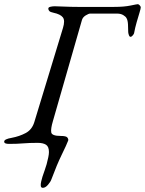

<svg xmlns="http://www.w3.org/2000/svg" viewBox="-40 -683 693 918"><path d="M165 215Q156 215 155 206Q154 197 157 184.5Q160 172 163 162Q169 145 174 130Q179 115 183 102Q188 83 191 68.5Q194 54 194 44Q194 18 180 9Q166 0 140 0Q100 0 71 2.5Q42 5 4 5Q-8 5 -14 2.5Q-20 0 -20 -6Q-20 -18 16 -24Q53 -31 83 -47Q113 -63 124 -99L261 -549Q272 -585 260.5 -600Q249 -615 216 -622Q201 -625 196 -630Q191 -635 191 -642Q191 -648 200.5 -650.5Q210 -653 222 -653Q233 -653 266.5 -651.5Q300 -650 331 -650H506Q553 -650 584 -656.5Q615 -663 619 -663Q623 -663 628 -657.5Q633 -652 633 -648Q633 -642 627 -622.5Q621 -603 613.5 -577Q606 -551 601 -524Q600 -520 594.5 -513.5Q589 -507 584 -507Q579 -507 576 -516Q573 -525 573 -530Q573 -545 572 -565.5Q571 -586 565 -596Q561 -604 549 -611Q537 -618 520 -618H391Q384 -618 370 -609.5Q356 -601 352 -588L213 -104Q202 -67 205 -50Q208 -33 251 -33Q277 -33 282.5 -25Q288 -17 286 -11Q279 8 255.5 56Q232 104 206 174Q202 186 189.5 200.5Q177 215 165 215Z"/></svg>

Font: EB Garamond
Style: Italic
Weight: 400
Italic angle: -17.2°
Designer: Georg Duffner and Octavio Pardo
Foundry: Georg Duffner
Version: Version 1.001